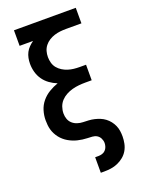

<svg xmlns="http://www.w3.org/2000/svg" viewBox="-173 -817 846 1115"><g transform="rotate(-20 250.0 -260.0)"><path d="M250 215V119H270Q282 119 293.5 115.5Q305 112 313.5 103.5Q322 95 326 83Q330 71 330 60Q330 45 323 31Q316 17 303.5 9.5Q291 2 275.5 1Q260 0 245.5 -0.5Q231 -1 216 -3Q201 -5 186.5 -8.5Q172 -12 158.5 -17.5Q145 -23 132 -30.5Q119 -38 107.5 -48Q96 -58 87 -69.5Q78 -81 71 -94.5Q64 -108 60 -122Q56 -136 54.5 -151Q53 -166 53 -181Q53 -211 62 -240.5Q71 -270 90.5 -293.5Q110 -317 136.5 -333Q163 -349 192 -359Q167 -369 145.5 -384.5Q124 -400 109 -421.5Q94 -443 87 -468.5Q80 -494 80 -520Q80 -538 83.5 -555.5Q87 -573 95 -588.5Q103 -604 115.5 -616.5Q128 -629 142 -639H59V-735H441V-639H346Q327 -639 309 -637Q291 -635 273.5 -629.5Q256 -624 240 -614Q224 -604 212.5 -589.5Q201 -575 196 -557.5Q191 -540 191 -521Q191 -503 196 -485Q201 -467 212.5 -453Q224 -439 240 -429Q256 -419 273.5 -413.5Q291 -408 309 -406Q327 -404 346 -404H384V-308H346Q325 -308 304 -306Q283 -304 263 -298.5Q243 -293 224.5 -283Q206 -273 192 -258Q178 -243 171 -223Q164 -203 164 -182Q164 -164 170 -147.5Q176 -131 189 -119.5Q202 -108 219 -102.5Q236 -97 253.5 -96.5Q271 -96 288.5 -95Q306 -94 323 -90Q340 -86 356 -79.5Q372 -73 386 -62.5Q400 -52 411 -38Q422 -24 429 -8Q436 8 438.5 25Q441 42 441 59Q441 81 436.5 103Q432 125 421 144Q410 163 393 177Q376 191 355.5 200Q335 209 313.5 212Q292 215 270 215Z"/></g></svg>

Font: Moesevka
Style: Bold
Weight: 700
Monospace: yes
Designer: Belleve Invis
Foundry: Belleve Invis
Version: Version 32.5.0; ttfautohint (v1.8.4)